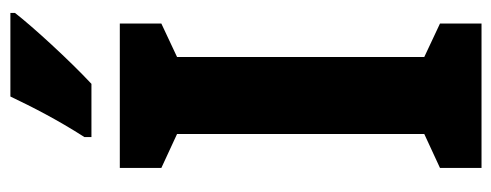

<svg xmlns="http://www.w3.org/2000/svg" viewBox="-316 -654 970 379"><g transform="rotate(-90 169.5 -465.0)"><path d="M333 -921V-930H168C147 -886 122 -837 88 -784V-770H193C241 -815 305 -885 333 -921ZM312 0V-82L246 -113V-601L312 -632V-714H27V-632L94 -601V-113L27 -82V0Z"/></g></svg>

Font: Noto Sans Myanmar ExtraCondensed ExtraBold
Style: Regular
Weight: 800
Width: 2
Designer: Monotype Design Team
Foundry: Monotype Imaging Inc.
Version: Version 2.107